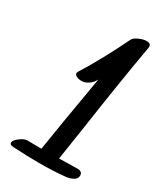

<svg xmlns="http://www.w3.org/2000/svg" viewBox="-201 -895 843 980"><g transform="rotate(30 220.0 -405.0)"><path d="M413 -48Q413 -42 412 -39Q408 -24 389.5 -15.5Q371 -7 351 -5Q280 2 198 2Q130 2 45 -3Q23 -4 23 -17Q23 -31 47.5 -49.5Q72 -68 90 -68Q118 -67 173 -67Q189 -170 202 -247Q215 -324 224 -376L248 -518L240 -505Q229 -489 210.5 -478.5Q192 -468 173 -469Q160 -469 147.5 -475Q135 -481 135 -491Q135 -494 139 -502Q212 -618 289 -777Q295 -789 319.5 -800.5Q344 -812 364 -812Q393 -812 389 -787Q353 -585 308 -278L276 -69Q311 -69 381 -71Q395 -72 404 -66Q413 -60 413 -48Z"/></g></svg>

Font: Sedgwick Ave
Style: Regular
Weight: 400
Designer: Kevin Burke, Pedro Vergani
Foundry: Google, Inc.
Version: Version 1.000